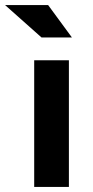

<svg xmlns="http://www.w3.org/2000/svg" viewBox="-60 -738 367 758"><path d="M212 -500V0H75V-500ZM130 -718 224 -590H104L-40 -718Z"/></svg>

Font: Quantico
Style: Bold
Weight: 700
Designer: Matt Desmond
Foundry: MADtype
Version: Version 2.002